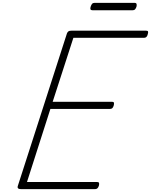

<svg xmlns="http://www.w3.org/2000/svg" viewBox="-20 -1325 1058 1345"><path d="M128 0Q113 0 107 -5.5Q101 -11 105 -23L449 -1091Q453 -1101 459.5 -1105.5Q466 -1110 480 -1110H1004Q1015 -1110 1017 -1104Q1019 -1098 1015 -1085Q1012 -1072 1005.5 -1066Q999 -1060 989 -1060H494L349 -612H765Q776 -612 778 -605.5Q780 -599 777 -587Q773 -573 767 -567.5Q761 -562 751 -562H333L169 -50H660Q671 -50 673.5 -44Q676 -38 673 -25Q669 -12 662.5 -6Q656 0 646 0ZM629 -1253Q617 -1253 614 -1259.5Q611 -1266 615 -1278Q619 -1291 625 -1298Q631 -1305 643 -1305H922Q934 -1305 936.5 -1297.5Q939 -1290 936 -1278Q932 -1266 926 -1259.5Q920 -1253 908 -1253Z"/></svg>

Font: Playwrite CU ExtraLight
Style: Regular
Weight: 250
Designer: Veronika Burian, José Scaglione
Foundry: TypeTogether
Version: Version 1.002